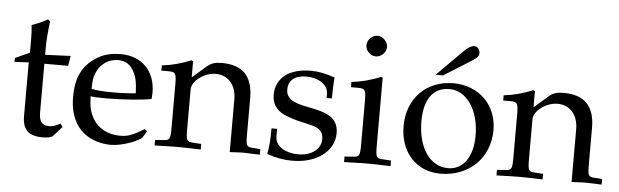

<svg xmlns="http://www.w3.org/2000/svg" viewBox="-46 -848 3316 1029"><g transform="rotate(5 1611.5 -333.5)"><path d="M98 -382V-94C98 -20 131 12 208 12C231 12 255 7 261 0L309 -53L296 -70C271 -56 256 -51 237 -51C198 -51 182 -71 182 -120V-382H310L319 -436L182 -430V-468C182 -510 185 -546 193 -610L181 -621C157 -606 127 -593 96 -583C99 -553 100 -534 100 -504V-434L22 -399V-378Z M575 20C640 20 730 -18 742 -36L762 -70L749 -80C685 -42 662 -33 619 -33C554 -33 500 -62 472 -111C453 -144 446 -172 444 -230C465 -227 495 -226 529 -226C615 -226 724 -234 771 -244C772 -258 773 -267 773 -279C773 -394 699 -469 587 -469C550 -469 505 -464 465 -440C383 -392 351 -323 351 -219C351 -25 486 20 575 20ZM684 -267C660 -264 609 -261 558 -261C515 -261 472 -264 446 -270C446 -317 450 -339 463 -365C484 -409 527 -436 575 -436C608 -436 634 -423 652 -396C674 -363 681 -334 684 -267Z M1213 3C1274 0 1275 0 1292 0C1306 0 1306 0 1375 3V-27L1334 -30C1300 -32 1297 -38 1297 -102V-295C1297 -412 1242 -469 1130 -469C1093 -469 1072 -462 1051 -444L975 -378V-465L966 -469C915 -448 863 -434 810 -428V-400H847C887 -400 891 -393 891 -327V-102C891 -39 888 -32 854 -30L809 -27V3C877 1 904 0 933 0C962 0 989 1 1057 3V-27L1012 -30C978 -32 975 -39 975 -102V-314C975 -359 1041 -408 1102 -408C1169 -408 1213 -358 1213 -281Z M1425 -143C1425 -74 1422 -44 1414 -4C1466 13 1505 20 1551 20C1682 20 1775 -50 1775 -148C1775 -321 1491 -228 1491 -358C1491 -408 1526 -436 1587 -436C1654 -436 1705 -401 1705 -354V-331H1733C1734 -389 1735 -413 1738 -444C1685 -462 1649 -469 1608 -469C1492 -469 1421 -414 1421 -324C1421 -276 1443 -242 1489 -221C1607 -169 1701 -195 1701 -109C1701 -55 1651 -17 1580 -17C1507 -17 1455 -52 1455 -102V-143Z M1995 -465 1986 -469C1935 -448 1883 -434 1830 -428V-400H1867C1907 -400 1911 -393 1911 -327V-102C1911 -39 1908 -32 1874 -30L1828 -27V3C1928 0 1928 0 1953 0C1978 0 1978 0 2078 3V-27L2032 -30C1998 -32 1995 -39 1995 -102ZM1949 -687C1919 -687 1893 -661 1893 -631C1893 -602 1919 -576 1948 -576C1977 -576 2004 -602 2004 -631C2004 -659 1977 -687 1949 -687Z M2376 -469C2230 -469 2129 -366 2129 -217C2129 -76 2218 20 2347 20C2501 20 2611 -87 2611 -237C2611 -372 2513 -469 2376 -469ZM2358 -436C2450 -436 2518 -336 2518 -200C2518 -85 2467 -13 2386 -13C2288 -13 2222 -109 2222 -251C2222 -371 2270 -436 2358 -436ZM2276 -506H2316L2460 -596C2493 -617 2500 -625 2500 -643C2500 -662 2486 -677 2469 -677C2454 -677 2436 -666 2414 -644Z M3052 3C3113 0 3114 0 3131 0C3145 0 3145 0 3214 3V-27L3173 -30C3139 -32 3136 -38 3136 -102V-295C3136 -412 3081 -469 2969 -469C2932 -469 2911 -462 2890 -444L2814 -378V-465L2805 -469C2754 -448 2702 -434 2649 -428V-400H2686C2726 -400 2730 -393 2730 -327V-102C2730 -39 2727 -32 2693 -30L2648 -27V3C2716 1 2743 0 2772 0C2801 0 2828 1 2896 3V-27L2851 -30C2817 -32 2814 -39 2814 -102V-314C2814 -359 2880 -408 2941 -408C3008 -408 3052 -358 3052 -281Z"/></g></svg>

Font: Asana Math
Style: Regular
Weight: 400
Version: Version 000.958